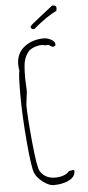

<svg xmlns="http://www.w3.org/2000/svg" viewBox="-62 -969 465 1019"><g transform="rotate(-5 170.0 -459.0)"><path d="M150.9 -817.4Q132.8 -817.4 132.8 -832Q132.8 -837.9 192.1 -883.5Q251.5 -929.2 256.8 -934.1Q278.8 -934.1 278.8 -918.5Q278.8 -918 275.9 -903.3Q225.6 -880.9 150.9 -817.4ZM83 -492.2 74.2 -419.9Q74.2 -360.8 87.4 -222.7Q100.6 -84.5 114.3 -63.5Q140.6 -22.9 193.1 -22.9Q245.6 -22.9 270 -51.8Q279.3 -51.8 293 -55.2L297.9 -49.8Q297.9 -2 221.7 12.7Q203.6 16.1 180.9 16.1Q158.2 16.1 127.4 -6.3Q96.7 -28.8 84 -56.2Q71.3 -83.5 59.1 -226.1Q46.9 -368.7 46.9 -477.1Q46.9 -585.4 53.2 -605Q49.8 -622.1 49.8 -637.2Q49.8 -697.3 92.8 -730.7Q135.7 -764.2 198.2 -764.2Q215.3 -764.2 235.6 -753.4Q255.9 -742.7 255.9 -727.1Q255.9 -715.8 240.2 -715.8Q235.8 -715.8 228 -721.9Q220.2 -728 215.1 -728Q210 -728 204.1 -726.1Q192.4 -730 180.2 -730Q168 -730 150.6 -724.9Q133.3 -719.7 121.8 -711.7Q110.4 -703.6 102.3 -689.9Q94.2 -676.3 89.8 -663.8Q85.4 -651.4 83 -631.8Q80.1 -604 80.1 -563ZM196.8 -720.2H194.8Z"/></g></svg>

Font: Amatic SC
Style: Regular
Weight: 400
Version: Version 1.004